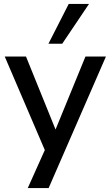

<svg xmlns="http://www.w3.org/2000/svg" viewBox="-20 -775 560 975"><path d="M121 180 217 -34V9L4 -488H112L276 -83H248L414 -488H518L227 180ZM226 -553 329 -755H432L296 -553Z"/></svg>

Font: Nunito Sans 12pt SemiBold
Style: Regular
Weight: 600
Designer: Vernon Adams
Foundry: Vernon Adams
Version: Version 3.101;gftools[0.9.27]